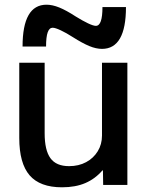

<svg xmlns="http://www.w3.org/2000/svg" viewBox="-20 -787 639 817"><path d="M244 10Q150 10 106 -41Q62 -92 62 -200V-520H170V-220Q170 -148 194.5 -114Q219 -80 274 -80Q315 -80 346.5 -97Q378 -114 396 -143.5Q414 -173 414 -210V-520H522V0H419L418 -62H416Q385 -26 343 -8Q301 10 244 10ZM414 -579Q389 -579 360 -591Q331 -603 290 -629Q262 -647 238.5 -658Q215 -669 204 -669Q190 -669 183 -649.5Q176 -630 176 -589H76Q76 -767 178 -767Q203 -767 232.5 -755Q262 -743 302 -717Q331 -699 354 -688Q377 -677 388 -677Q402 -677 409 -697Q416 -717 416 -757H516Q516 -579 414 -579Z"/></svg>

Font: M PLUS 1 Medium
Style: Regular
Weight: 500
Designer: Coji Morishita
Foundry: UNDERFOREST DESIGN
Version: Version 1.001